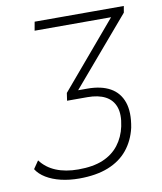

<svg xmlns="http://www.w3.org/2000/svg" viewBox="-81 -770 711 844"><g transform="rotate(-10 274.5 -348.5)"><path d="M205 8Q161 8 123.5 -1Q86 -10 58 -27Q30 -44 16 -67L40 -102Q66 -67 108.5 -49.5Q151 -32 208 -32Q274 -32 318 -50.5Q362 -69 389 -104Q416 -139 426 -186Q437 -238 425 -271.5Q413 -305 381.5 -321.5Q350 -338 302 -338H211L216 -372L484 -688L483 -666H124L131 -705H529L524 -676L255 -361L254 -375H308Q370 -375 410 -352.5Q450 -330 465.5 -285Q481 -240 468 -172Q455 -116 422 -75.5Q389 -35 335 -13.5Q281 8 205 8Z"/></g></svg>

Font: Nunito Sans 10pt Condensed ExtraLight
Style: Italic
Weight: 250
Width: 3
Italic angle: -9°
Designer: Vernon Adams
Foundry: Vernon Adams
Version: Version 3.101;gftools[0.9.27]